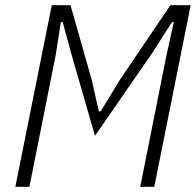

<svg xmlns="http://www.w3.org/2000/svg" viewBox="-20 -718 754 738"><path d="M620 -506 648 -633H641L565 -514L345 -196L253 -515L221 -633H214L194 -506L93 0H39L179 -698H251L332 -413L360 -290H367L442 -413L635 -698H713L573 0H519Z"/></svg>

Font: IBM Plex Sans Cond Light
Style: Italic
Weight: 300
Width: 3
Italic angle: -11°
Designer: Mike Abbink, Paul van der Laan, Pieter van Rosmalen
Foundry: Bold Monday
Version: Version 1.3